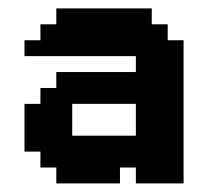

<svg xmlns="http://www.w3.org/2000/svg" viewBox="-20 -427 484 447"><path d="M37 -185.2H74.1V-222.2H111.1V-259.3H296.3V-296.3H37V-333.3H74.1V-370.4H111.1V-407.4H333.3V-370.4H370.4V-333.3H407.4V0H296.3V-37H259.3V0H111.1V-37H74.1V-74.1H37ZM148.1 -111.1H296.3V-185.2H148.1Z"/></svg>

Font: Jersey 15
Style: Regular
Weight: 400
Designer: Sarah Cadigan-Fried
Version: Version 1.001; ttfautohint (v1.8.4.7-5d5b)